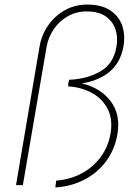

<svg xmlns="http://www.w3.org/2000/svg" viewBox="-20 -810 565 840"><path d="M226 -20 222 10Q290 6 348 -23.5Q406 -53 444.5 -105Q483 -157 494 -225Q508 -310 463.5 -368Q419 -426 338 -445Q413 -457 460 -496.5Q507 -536 520 -606Q529 -658 514 -699.5Q499 -741 461 -765.5Q423 -790 362 -790Q308 -790 264 -765.5Q220 -741 191 -699.5Q162 -658 153 -606L50 0H80L184 -606Q192 -649 216 -683.5Q240 -718 277 -739Q314 -760 359 -760Q412 -760 443 -738Q474 -716 485.5 -680.5Q497 -645 489 -603Q476 -530 418 -497Q360 -464 282 -461L281 -452H280L279 -445L278 -440H279L278 -432Q334 -429 380 -404.5Q426 -380 450 -335.5Q474 -291 464 -228Q454 -168 420 -122.5Q386 -77 335.5 -50.5Q285 -24 226 -20Z"/></svg>

Font: Jost* 200 Thin Italic
Style: Italic
Weight: 200
Italic angle: -10°
Version: Version 3.200; ttfautohint (v0.97) -l 8 -r 50 -G 200 -x 14 -